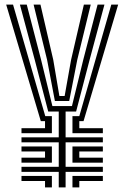

<svg xmlns="http://www.w3.org/2000/svg" viewBox="-20 -820 544 840"><path d="M237 0V-68.2H74V-90.2H237V-197.2H74V-219.2H237V-332H191L132 -558.2L67 -800H97L159.8 -558.2L209.2 -356H294.8L344.2 -558.2L407 -800H437L372 -558.2L313 -332H267V-219.2H430V-197.2H267V-90.2H430V-68.2H267V0ZM177 0V-28.2H74V-50.2H207V0ZM297 0V-50.2H430V-28.2H327V0ZM74 -108.2V-130.2H177V-157.2H74V-179.2H207V-108.2ZM297 -108.2V-179.2H430V-157.2H327V-130.2H430V-108.2ZM74 -237.2V-259.2H177V-290H158.5L7 -800H37L178 -312H207V-237.2ZM220.2 -378 186 -558.2 127 -800H157L213 -558.2L239.8 -400H262.8L291 -558.2L347 -800H377L318 -558.2L282.8 -378ZM297 -237.2V-312H327L467 -800H497L345.5 -290H327V-259.2H430V-237.2Z"/></svg>

Font: Big Shoulders Inline Text Thin Black
Style: Regular
Weight: 900
Version: Version 2.002